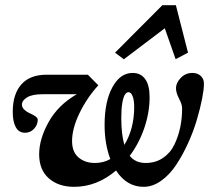

<svg xmlns="http://www.w3.org/2000/svg" viewBox="-20 -704 801 735"><path d="M454.1 -477.1 420.4 -502.4 601.6 -684.1H653.3L699.7 -502.4L652.3 -477.5L610.8 -595.7ZM263.7 11.2Q204.1 11.2 167 -21.2Q129.9 -53.7 129.9 -113.3Q129.9 -171.9 166.3 -237.1Q202.6 -302.2 273.9 -343.3H142.6Q103.5 -343.3 83.7 -331.3Q64 -319.3 64 -303.2Q64 -292.5 73.5 -283.7Q83 -274.9 94.2 -270.3Q105.5 -265.6 115 -259Q124.5 -252.4 124.5 -245.6Q124.5 -226.6 110.6 -211.2Q96.7 -195.8 75.7 -195.8Q52.2 -195.8 40.5 -217Q28.8 -238.3 28.8 -275.4Q28.8 -343.8 61.8 -380.9Q94.7 -418 158.2 -418H316.4L356.4 -377.4Q313 -330.1 284.4 -271Q255.9 -211.9 255.9 -164.1Q255.9 -122.1 280.8 -101.1Q305.7 -80.1 343.3 -80.1Q376 -80.1 402.3 -95.2Q380.4 -152.8 380.4 -226.1Q380.4 -314.9 410.2 -369.9Q439.9 -424.8 487.8 -424.8Q518.6 -424.8 535.6 -401.6Q552.7 -378.4 552.7 -331.5Q552.7 -273.9 532.7 -214.8Q512.7 -155.8 476.6 -107.4Q498.5 -80.1 537.6 -80.1Q575.7 -80.1 604.2 -99.6Q632.8 -119.1 647.9 -151.1Q663.1 -183.1 670.2 -217.8Q677.2 -252.4 677.2 -289.1Q677.2 -304.2 665.5 -326.4Q653.8 -348.6 653.8 -365.7Q653.8 -387.2 672.1 -406Q690.4 -424.8 716.3 -424.8Q735.8 -424.8 748.3 -413.6Q760.7 -402.3 760.7 -383.8Q760.7 -362.3 753.7 -325.9Q746.6 -289.6 733.4 -244.9Q720.2 -200.2 699.7 -155.3Q679.2 -110.4 654.5 -73Q629.9 -35.6 597.2 -12.2Q564.5 11.2 529.8 11.2Q464.8 11.2 424.3 -51.3Q350.6 11.2 263.7 11.2ZM444.3 -252.4Q444.3 -189.5 456.1 -149.4Q493.7 -210.9 493.7 -294.9Q493.7 -319.8 487.8 -335.4Q481.9 -351.1 471.7 -351.1Q464.4 -351.1 458.3 -341.8Q452.1 -332.5 448.2 -309.8Q444.3 -287.1 444.3 -252.4Z"/></svg>

Font: Elstob 18pt ExtraBold
Style: Italic
Weight: 800
Italic angle: -20°
Designer: Peter S. Baker
Version: Version 1.015